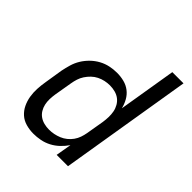

<svg xmlns="http://www.w3.org/2000/svg" viewBox="-203 -867 1006 1006"><g transform="rotate(45 300.0 -363.5)"><path d="M207 8Q179 8 152 0.5Q125 -7 105.5 -24.5Q86 -42 74.5 -66Q63 -90 58.5 -117Q54 -144 55.5 -172.5Q57 -201 62 -230L78 -330Q83 -355 90.5 -380.5Q98 -406 112 -429Q126 -452 146 -471.5Q166 -491 190 -504Q214 -517 240 -522.5Q266 -528 292 -528Q319 -528 344.5 -521.5Q370 -515 390 -499.5Q410 -484 422.5 -461.5Q435 -439 441 -414L494 -735H577L456 0H372L387 -87Q372 -65 352 -46Q332 -27 308 -14.5Q284 -2 258 3Q232 8 207 8ZM250 -65Q268 -65 285.5 -68.5Q303 -72 320 -79Q337 -86 352 -98Q367 -110 378 -125.5Q389 -141 395 -158.5Q401 -176 404 -193L421 -293Q424 -313 424.5 -333Q425 -353 421.5 -371.5Q418 -390 408.5 -406.5Q399 -423 384.5 -434Q370 -445 351 -450Q332 -455 312 -455Q294 -455 275.5 -451Q257 -447 240 -438.5Q223 -430 209 -416.5Q195 -403 184.5 -387Q174 -371 168.5 -353.5Q163 -336 160 -318L143 -218Q140 -199 139.5 -180Q139 -161 143 -143Q147 -125 156.5 -109.5Q166 -94 180.5 -84Q195 -74 213 -69.5Q231 -65 250 -65Z"/></g></svg>

Font: Iosevka SS04 Extended
Style: Italic
Weight: 400
Width: 7
Italic angle: -9°
Monospace: yes
Designer: Belleve Invis
Foundry: Belleve Invis
Version: Version 19.0.0; ttfautohint (v1.8.4)